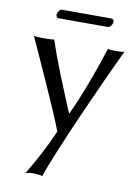

<svg xmlns="http://www.w3.org/2000/svg" viewBox="-90 -643 687 941"><g transform="rotate(10 253.0 -172.5)"><path d="M28 -432C68 -343 187 -85 222 10C190 85 149 162 104 237C114 234 129 232 139 232C149 232 178 234 188 237C226 112 445 -365 478 -432C468 -429 445 -429 435 -429C425 -429 406 -429 396 -432C360 -319 313 -191 265 -88H263C214 -207 166 -318 129 -432C116 -429 94 -429 80 -429C67 -429 42 -429 28 -432ZM376 -538C389 -538 400 -556 400 -568C400 -574 396 -582 386 -582H141C130 -582 119 -565 119 -553C119 -546 123 -538 132 -538Z"/></g></svg>

Font: Libertinus Sans
Style: Regular
Weight: 400
Designer: Philipp H. Poll, Khaled Hosny
Foundry: Caleb Maclennan
Version: Version 7.050;RELEASE